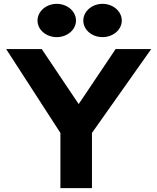

<svg xmlns="http://www.w3.org/2000/svg" viewBox="-20 -968 816 998"><path d="M175 -861C175 -813 220 -775 275 -775C329 -775 375 -813 375 -861C375 -910 329 -948 275 -948C220 -948 175 -909 175 -861ZM413 -861C413 -813 458 -775 513 -775C567 -775 613 -813 613 -861C613 -910 567 -948 513 -948C458 -948 413 -909 413 -861ZM766 -713H581L389 -427L197 -713H12L294 -277V10H458V-277Z"/></svg>

Font: Bluebird
Style: SfBdExt
Weight: 700
Designer: Jasper
Foundry: Cannot Into Space Fonts
Version: Version 0.98